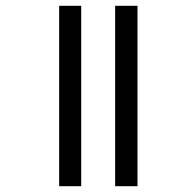

<svg xmlns="http://www.w3.org/2000/svg" viewBox="-20 -642 596 662"><path d="M377 -622H454V0H377ZM184 -622H260V0H184Z"/></svg>

Font: Noto Sans Devanagari Condensed
Style: Regular
Weight: 400
Width: 3
Designer: Jelle Bosma - Monotype Design Team
Foundry: Monotype Imaging Inc.
Version: Version 2.004; ttfautohint (v1.8.4.7-5d5b)